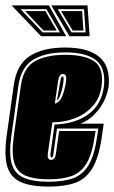

<svg xmlns="http://www.w3.org/2000/svg" viewBox="-27 -680 423 711"><path d="M153 11Q85 11 47.5 -7Q10 -25 -1 -67Q-12 -109 -2 -179L24 -365Q35 -442 84 -473Q133 -504 215 -504Q299 -504 341 -469Q383 -434 375 -357Q367 -315 345.5 -284Q324 -253 298 -236Q292 -232 286 -229Q280 -226 271 -222H357L350 -173Q339 -97 315 -57Q291 -17 251.5 -3Q212 11 153 11ZM153 -7Q208 -7 244 -20Q280 -33 301.5 -69.5Q323 -106 333 -176L337 -204H184L171 -111Q170 -97 164 -97Q159 -97 160 -111L175 -219Q249 -221 298.5 -255.5Q348 -290 358 -360Q365 -429 328 -457.5Q291 -486 215 -486Q140 -486 95.5 -458.5Q51 -431 41 -362L15 -176Q6 -112 16 -75Q26 -38 59.5 -22.5Q93 -7 153 -7ZM153 -16Q102 -16 70 -28.5Q38 -41 26.5 -75Q15 -109 24 -176L50 -361Q59 -428 101 -452.5Q143 -477 215 -477Q287 -477 322.5 -452.5Q358 -428 349 -361Q343 -316 316 -286.5Q289 -257 250 -242Q211 -227 167 -227L150 -111Q147 -88 162 -88Q177 -88 180 -111L192 -195H327L324 -176Q314 -109 293.5 -75Q273 -41 239 -28.5Q205 -16 153 -16ZM176 -296Q191 -300 199.5 -316Q208 -332 212 -351Q220 -383 218 -394.5Q216 -406 206 -406Q192 -406 188 -379ZM184 -308 196 -378Q198 -390 200 -393.5Q202 -397 205 -397Q213 -397 204 -354Q200 -338 194.5 -324Q189 -310 184 -308ZM125 -546 16 -660H154L218 -546ZM230 -546 163 -660H297L305 -546ZM131 -560H195L145 -646H49ZM238 -560H290L284 -646H187ZM134 -567 66 -639H141L183 -567ZM242 -567 199 -639H277L282 -567Z"/></svg>

Font: Alumni Sans Collegiate One SC
Style: Italic
Weight: 400
Italic angle: -8°
Designer: Robert E. Leuschke
Foundry: Robert E. Leuschke
Version: Version 1.100